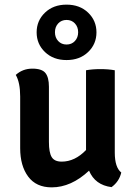

<svg xmlns="http://www.w3.org/2000/svg" viewBox="-20 -799 588 828"><path d="M67 -160V-383Q67 -443 48 -476Q78 -503 119.5 -503Q161 -503 176 -484Q191 -465 191 -425V-187Q191 -141 203 -121.5Q215 -102 246 -102Q303 -102 351 -152V-496Q379 -501 413 -501Q447 -501 475 -496V-141Q475 -77 503 -55Q494 -16 461 8Q390 -1 364 -63Q287 9 203 9Q136 9 101.5 -37.5Q67 -84 67 -160ZM267 -540Q210 -540 174 -574.5Q138 -609 138 -659.5Q138 -710 174 -744.5Q210 -779 267 -779Q324 -779 360 -744.5Q396 -710 396 -659.5Q396 -609 360 -574.5Q324 -540 267 -540ZM231 -698Q217 -683 217 -660Q217 -637 231 -622Q245 -607 267 -607Q289 -607 303 -622Q317 -637 317 -660Q317 -683 303 -698Q289 -713 267 -713Q245 -713 231 -698Z"/></svg>

Font: Signika Negative
Style: Semibold
Weight: 600
Designer: Anna Giedrys
Foundry: Anna Giedrys
Version: Version 1.001